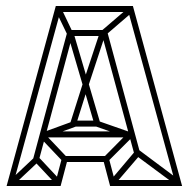

<svg xmlns="http://www.w3.org/2000/svg" viewBox="-20 -620 629 640"><path d="M567 0 404 -595 423 -600 587 0ZM23 -1 9 -15 92 -93 107 -80ZM8 0V-20H182V0ZM171 -1 97 -80 112 -93 185 -15ZM182 0 163 -5 187 -96 206 -91ZM191 -80 116 -159 131 -172 205 -94ZM194 -80V-100H340V-80ZM123 -158 115 -176 230 -218 238 -200ZM2 0 166 -600 185 -595 22 0ZM347 0 323 -91 342 -96 366 -5ZM127 -162V-182H419V-162ZM108 -80 89 -85 206 -520 225 -515ZM359 -1 345 -15 427 -112 443 -99ZM347 0V-20H581V0ZM230 -198V-218H304V-198ZM338 -80 324 -94 413 -184 429 -171ZM232 -200 213 -206 258 -348 277 -343ZM296 -201 256 -338 275 -343 315 -207ZM415 -158 295 -200 304 -218 424 -176ZM568 -2 425 -108 438 -124 580 -18ZM257 -332 206 -506 225 -511 276 -338ZM431 -94 317 -515 336 -520 450 -99ZM206 -501 164 -588 182 -597 223 -511ZM275 -335 256 -341 313 -513 332 -508ZM206 -500V-520H336V-500ZM166 -580V-600H423V-580ZM330 -501 318 -517 410 -596 423 -581Z"/></svg>

Font: Octagon Variable
Style: Regular
Weight: 400
Designer: Alexander Royter, Emma Schmalisch, Felix Willnauer, Friederike Temme, Greta Wachholz, Jason Tsiakas, Julia Baskal, Julia
Foundry: Type Design @ HAW Hamburg
Version: Version 1.000